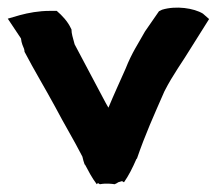

<svg xmlns="http://www.w3.org/2000/svg" viewBox="-34 -483 558 494"><path d="M-14 -435 20 -384C21 -372 26 -362 28 -357L29 -352V-350C54 -302 82 -256 108 -208C131 -164 156 -123 178 -80C179 -74 182 -65 184 -59V-60L185 -59C193 -44 202 -26 215 -9L218 -12L223 -9C239 -12 254 -10 261 -9C266 -11 269 -13 270 -14L280 -17L285 -14C297 -31 307 -51 317 -74V-75L318 -74C340 -138 361 -184 389 -248C412 -293 434 -321 460 -364L504 -434L488 -448C465 -462 419 -469 383 -458L375 -454L339 -402C322 -371 306 -349 289 -306C274 -272 260 -242 245 -206C243 -210 240 -214 237 -220C211 -268 185 -319 158 -369C153 -387 150 -397 150 -406V-407L148 -411C140 -428 126 -443 112 -455H105H94C66 -455 39 -450 17 -444Z"/></svg>

Font: SolarCharger
Style: 1050
Weight: 1000
Designer: Mew Too
Foundry: Cannot Into Space Fonts/KineticPlasma Fonts
Version: Version 1.100